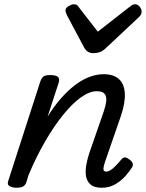

<svg xmlns="http://www.w3.org/2000/svg" viewBox="-20 -868 686 903"><path d="M459 15Q422 15 404.5 -1.5Q387 -18 384 -43Q381 -68 386.5 -96Q392 -124 400 -148L468 -344Q477 -370 479.5 -391.5Q482 -413 472.5 -426Q463 -439 435 -439Q401 -439 360.5 -410Q320 -381 277 -328Q234 -275 192 -202.5Q150 -130 114 -44L104 -11Q100 2 89.5 8.5Q79 15 56 15Q40 15 26 8Q12 1 19 -18L169 -483Q176 -503 185.5 -509Q195 -515 214 -515Q245 -515 253.5 -505.5Q262 -496 255 -476L204 -320Q234 -368 266.5 -405Q299 -442 332.5 -467.5Q366 -493 400 -506Q434 -519 468 -519Q514 -519 539 -496.5Q564 -474 567 -430Q570 -386 548 -321L473 -104Q467 -85 466.5 -76Q466 -67 470 -64Q474 -61 479 -61Q489 -61 499.5 -67.5Q510 -74 522.5 -86.5Q535 -99 549 -116Q557 -126 565 -127.5Q573 -129 584 -121Q600 -111 603.5 -101Q607 -91 601 -81Q592 -66 572.5 -43Q553 -20 524 -2.5Q495 15 459 15ZM615 -848Q627 -848 636.5 -837Q646 -826 646 -814Q646 -804 642.5 -798.5Q639 -793 635 -789L476 -640Q462 -627 448.5 -622.5Q435 -618 418 -618Q405 -618 394 -624.5Q383 -631 376 -644L295 -796Q291 -804 289.5 -809.5Q288 -815 288 -819Q288 -831 303 -839.5Q318 -848 327 -848Q338 -848 343.5 -843Q349 -838 353 -831L440 -719L586 -833Q593 -838 599.5 -843Q606 -848 615 -848Z"/></svg>

Font: Playwrite US Trad
Style: Regular
Weight: 400
Designer: Veronika Burian, José Scaglione
Foundry: TypeTogether
Version: Version 1.002